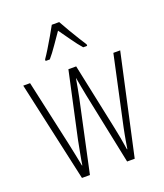

<svg xmlns="http://www.w3.org/2000/svg" viewBox="-140 -857 812 951"><g transform="rotate(-20 265.5 -382.0)"><path d="M287 -377Q282 -402 277.5 -426.5Q273 -451 269 -474H268Q264 -451 259.5 -426Q255 -401 250 -377L169 0H127L10 -529H46L123 -180Q130 -148 136 -118Q142 -88 148 -58H150Q153 -80 160 -116Q167 -152 173 -184L248 -529H289L363 -178Q375 -123 385 -57H387Q391 -83 394 -99.5Q397 -116 399.5 -130Q402 -144 406 -163L485 -529H521L405 0H365ZM285 -764Q298 -740 316 -709.5Q334 -679 350.5 -652.5Q367 -626 375 -614V-606H354Q333 -630 309.5 -663.5Q286 -697 265 -726Q246 -699 222 -664Q198 -629 178 -606H156V-614Q168 -631 184.5 -658Q201 -685 217.5 -713.5Q234 -742 246 -764Z"/></g></svg>

Font: Noto Sans Lao ExtraCondensed ExtraLight
Style: Regular
Weight: 200
Width: 2
Designer: Monotype Design Team
Foundry: Monotype Imaging Inc.
Version: Version 2.003; ttfautohint (v1.8.4.7-5d5b)